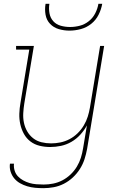

<svg xmlns="http://www.w3.org/2000/svg" viewBox="-20 -760 640 1003"><path d="M207 223Q185 223 163.5 221Q142 219 122 213Q102 207 84.5 197Q67 187 54.5 172Q42 157 35.5 137Q29 117 32 95H53Q51 114 56.5 131.5Q62 149 74 161.5Q86 174 101.5 182.5Q117 191 134 196Q151 201 170 202.5Q189 204 208 204Q233 204 258 199Q283 194 306 182Q329 170 348.5 151.5Q368 133 381.5 110.5Q395 88 402.5 64Q410 40 414 15L434 -105Q420 -79 399.5 -56.5Q379 -34 353 -19Q327 -4 298.5 2Q270 8 242 8Q214 8 187 1.5Q160 -5 139 -21Q118 -37 105 -60.5Q92 -84 86 -111Q80 -138 81 -166.5Q82 -195 87 -223L133 -501H64V-520H157L107 -220Q103 -195 101.5 -169Q100 -143 105 -119Q110 -95 122 -74Q134 -53 153 -38Q172 -23 196.5 -17Q221 -11 247 -11Q271 -11 295.5 -16Q320 -21 343 -33Q366 -45 385 -63.5Q404 -82 417.5 -104.5Q431 -127 438.5 -151Q446 -175 450 -199L503 -520H524L435 18Q430 45 421.5 71.5Q413 98 397.5 122.5Q382 147 360.5 167Q339 187 313.5 200Q288 213 260.5 218Q233 223 207 223ZM343 -600Q314 -600 287 -608Q260 -616 241.5 -635.5Q223 -655 218 -683Q213 -711 218 -740H238Q234 -715 238.5 -690.5Q243 -666 258.5 -649Q274 -632 297.5 -625.5Q321 -619 346 -619Q371 -619 396.5 -625.5Q422 -632 443.5 -649Q465 -666 477.5 -690.5Q490 -715 494 -740H514Q509 -711 495 -683Q481 -655 456.5 -635.5Q432 -616 402 -608Q372 -600 343 -600Z"/></svg>

Font: Iosevka HT Thin Extended
Style: Italic
Weight: 100
Width: 7
Italic angle: -9°
Monospace: yes
Designer: Belleve Invis
Foundry: Belleve Invis
Version: Version 32.3.0; ttfautohint (v1.8.4)